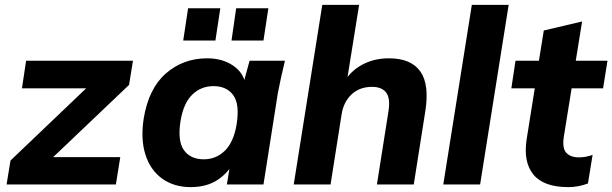

<svg xmlns="http://www.w3.org/2000/svg" viewBox="-20 -756 2510 787"><path d="M7 0 23 -98 371 -430 365 -394H70L87 -507H525L509 -408L157 -73L163 -112H473L455 0Z M762 11Q693 11 644.5 -24Q596 -59 576 -122.5Q556 -186 569 -270Q589 -393 660 -455Q731 -517 829 -517Q890 -517 933.5 -488.5Q977 -460 986 -412L976 -408L1003 -507H1148Q1140 -474 1132.5 -440.5Q1125 -407 1119 -375L1060 0H910L926 -99H942Q918 -49 872.5 -19Q827 11 762 11ZM815 -103Q866 -103 902 -138.5Q938 -174 950 -247Q963 -329 936 -366Q909 -403 855 -403Q804 -403 768 -368Q732 -333 720 -260Q707 -178 734 -140.5Q761 -103 815 -103ZM929 -590 948 -722H1080L1060 -590ZM731 -590 751 -722H883L863 -590Z M1184 0 1301 -736H1452L1400 -412H1385Q1415 -464 1464 -490.5Q1513 -517 1574 -517Q1665 -517 1703 -463Q1741 -409 1723 -298L1676 0H1525L1572 -298Q1581 -353 1563 -376.5Q1545 -400 1505 -400Q1454 -400 1421 -369Q1388 -338 1380 -286L1335 0Z M1797 0 1914 -736H2065L1948 0Z M2310 11Q2208 11 2166 -41Q2124 -93 2139 -187L2172 -394H2076L2093 -507H2189L2209 -631L2366 -668L2340 -507H2470L2452 -394H2323L2291 -195Q2284 -148 2301.5 -129.5Q2319 -111 2352 -111Q2368 -111 2381 -113.5Q2394 -116 2409 -121L2390 -4Q2369 4 2349 7.5Q2329 11 2310 11Z"/></svg>

Font: Mulish ExtraLight ExtraBold
Style: Italic
Weight: 800
Italic angle: -9°
Version: Version 3.603